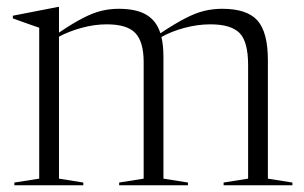

<svg xmlns="http://www.w3.org/2000/svg" viewBox="-20 -548 900 568"><path d="M463.5 -379.5V-19.5L536 -8V0H332.5V-8L405 -19.5V-364.5Q405 -423.5 380.8 -449.8Q356.5 -476 296 -476Q259 -476 221 -465.5Q183 -455 154.5 -439.5V-19.5L226.5 -8V0H22.5V-8L96 -19.5V-466Q88 -469 70 -475Q52 -481 18 -493.5V-501.5L151.5 -527.5H154.5V-451.5Q196.5 -480 226.5 -495.2Q256.5 -510.5 281 -516.2Q305.5 -522 331.5 -522Q383.5 -522 413.2 -504.2Q443 -486.5 454.5 -449.5Q498 -478.5 528.8 -494.2Q559.5 -510 585 -516Q610.5 -522 637.5 -522Q710.5 -522 741.5 -487.5Q772.5 -453 772.5 -369.5V-19.5L845 -8V0H641.5V-8L714 -19.5V-355Q714 -425 688.5 -450.5Q663 -476 602.5 -476Q564.5 -476 525.5 -465.5Q486.5 -455 457.5 -438.5Q463.5 -414 463.5 -379.5Z"/></svg>

Font: Newsreader Display Light
Style: Regular
Weight: 300
Designer: Hugues Gentile
Foundry: Production Type
Version: Version 1.001